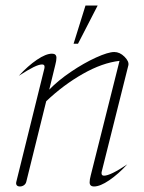

<svg xmlns="http://www.w3.org/2000/svg" viewBox="-20 -668 522 694"><path d="M39 -11 140 -419Q141 -422 141 -427Q141 -435 132 -435Q121 -435 101.5 -425.5Q82 -416 48 -394Q81 -430 113.5 -452Q146 -474 168 -474Q184 -474 184 -459Q184 -449 180 -434L158 -344Q190 -377 236.5 -408.5Q283 -440 327 -460Q371 -480 393 -480Q413 -480 430 -463Q447 -446 444 -432L348 -49Q347 -46 347 -42Q347 -33 356 -33Q379 -33 440 -74Q408 -39 375 -16.5Q342 6 320 6Q304 6 304 -9Q304 -19 308 -34L412 -448Q350 -441 279.5 -401Q209 -361 147 -302L75 -11Q73 -3 66.5 1.5Q60 6 52 6Q44 6 40.5 1.5Q37 -3 39 -11ZM289 -648H333L262 -510H246Z"/></svg>

Font: Srisakdi
Style: Regular
Weight: 400
Designer: Cadson Demak Co.,Ltd.
Foundry: Cadson Demak Co.,Ltd.
Version: Version 1.000